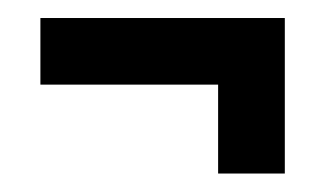

<svg xmlns="http://www.w3.org/2000/svg" viewBox="-20 -386 357 211"><path d="M219.7 -293H24.4V-366.2H293V-195.3H219.7Z"/></svg>

Font: Alegre Sans
Style: Regular
Weight: 400
Width: 3
Designer: GrandChaos9000
Version: Version 1.2.6 - August 1, 2014